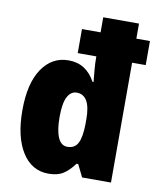

<svg xmlns="http://www.w3.org/2000/svg" viewBox="-86 -827 741 904"><g transform="rotate(10 285.0 -375.0)"><path d="M207 10Q127 10 81 -63Q35 -136 35 -263Q35 -392 82.5 -462Q130 -532 209 -532Q252 -532 283.5 -512Q315 -492 337 -452H342Q339 -481 336.5 -510.5Q334 -540 334 -565V-573H245V-688H334V-760H505V-688H570V-573H505V0H367L338 -59H330Q305 -25 278 -7.5Q251 10 207 10ZM273 -130Q308 -130 323 -158.5Q338 -187 339 -249V-274Q339 -389 273 -389Q245 -389 229 -358.5Q213 -328 213 -262Q213 -199 228 -164.5Q243 -130 273 -130Z"/></g></svg>

Font: Noto Sans Malayalam Condensed Black
Style: Regular
Weight: 900
Width: 3
Designer: Jelle Bosma - Monotype Design Team
Foundry: Monotype Imaging Inc.
Version: Version 2.104; ttfautohint (v1.8.4.7-5d5b)